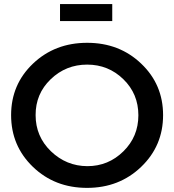

<svg xmlns="http://www.w3.org/2000/svg" viewBox="-20 -912 850 937"><path d="M272.9 -809.1V-892.1H527.8V-809.1ZM153.8 -350.1Q153.8 -246.1 228.5 -173.8Q303.7 -101.6 406.2 -101.1Q508.8 -101.1 582 -173.3Q655.3 -245.1 655.3 -349.6Q655.3 -454.1 582 -525.4Q508.8 -596.7 405.3 -596.7Q301.8 -596.7 227.5 -525.4Q153.3 -454.1 153.8 -350.1ZM668.9 -601.6Q775.9 -500 775.9 -350.1Q775.9 -200.2 668.9 -97.7Q562 4.9 404.8 4.9Q247.1 4.9 140.6 -97.7Q34.2 -200.2 34.2 -350.1Q34.2 -500 141.1 -601.6Q248 -703.1 405.3 -703.1Q562.5 -703.1 668.9 -601.6Z"/></svg>

Font: TruenoRg
Style: Book
Weight: 400
Designer: Julieta Ulanovsky
Foundry: Julieta Ulanovsky
Version: Version 3.001b